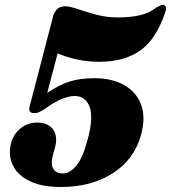

<svg xmlns="http://www.w3.org/2000/svg" viewBox="-20 -736 683 766"><path d="M19.5 -127.5Q19.5 -181 51.2 -214Q83 -247 128 -247Q173 -247 192.2 -219Q211.5 -191 199 -146L191 -116.5Q181.5 -81 192.5 -62.5Q203.5 -44 231 -44Q258.5 -44 284.5 -74.8Q310.5 -105.5 331 -184Q353.5 -270.5 336.8 -311.8Q320 -353 277 -353Q255.5 -353 225.8 -340.8Q196 -328.5 157.5 -300.5Q143 -291.5 134.5 -288Q126 -284.5 117 -284.5Q91 -284.5 98.5 -312.5L191.5 -669.5Q197 -689 208.5 -700Q220 -711 240.5 -711Q249 -711 258.8 -708.8Q268.5 -706.5 279.5 -703.5Q318.5 -690 361.5 -678.2Q404.5 -666.5 448.5 -666.5Q500 -666.5 538.2 -675.2Q576.5 -684 603 -705.5Q613 -710.5 619.2 -713.5Q625.5 -716.5 630.5 -716.5Q637.5 -716 641.2 -709Q645 -702 638.5 -685Q602.5 -578.5 538.8 -534Q475 -489.5 376.5 -489.5Q329 -489.5 286 -499Q243 -508.5 210 -523L168.5 -365.5Q216.5 -398 258.5 -411Q300.5 -424 356 -424Q428 -424 476.5 -396Q525 -368 543.2 -317.5Q561.5 -267 543 -199Q516 -100 430.2 -45Q344.5 10 223.5 10Q153 10 108 -9.2Q63 -28.5 41.2 -59.8Q19.5 -91 19.5 -127.5Z"/></svg>

Font: Fraunces 144pt Soft Black
Style: Italic
Weight: 900
Italic angle: -16°
Version: Version 1.000;[b76b70a41]